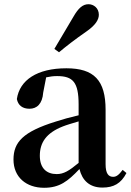

<svg xmlns="http://www.w3.org/2000/svg" viewBox="-20 -875 622 911"><path d="M238 -643 260 -627C296 -657 333 -686 392 -727C432 -755 449 -781 449 -805C449 -837 424 -855 400 -855C373 -855 352 -837 328 -795ZM353 -102C307 -64 282 -49 249 -49C201 -49 169 -77 169 -136C169 -198 199 -244 278 -275C295 -282 323 -290 353 -299ZM562 -69C544 -45 532 -36 517 -36C495 -36 481 -51 481 -96V-354C481 -494 426 -551 295 -551C156 -551 73 -495 60 -405C66 -375 87 -359 120 -359C154 -359 181 -381 185 -436L199 -508C217 -512 234 -514 251 -514C326 -514 353 -485 353 -379V-328C314 -319 274 -308 244 -298C90 -250 44 -201 44 -118C44 -34 105 16 189 16C263 16 302 -15 357 -73C370 -19 405 15 466 15C519 15 554 -4 580 -54Z"/></svg>

Font: Noto Serif CJK JP
Style: Bold
Weight: 700
Designer: Ryoko NISHIZUKA 西塚涼子 (kana & ideographs); Frank Grießhammer (Latin, Greek & Cyrillic); Wenlong ZHANG 张文龙 (bopomofo); San
Foundry: Adobe Systems Incorporated
Version: Version 1.000;PS 1;hotconv 16.6.53;makeotf.lib2.5.65590